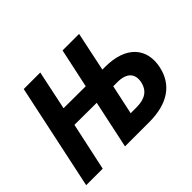

<svg xmlns="http://www.w3.org/2000/svg" viewBox="-144 -970 1224 1224"><g transform="rotate(-45 468.0 -357.5)"><path d="M22 0H171L241 -325L441 -324L372 0H591C757 0 857 -70 885 -198C918 -350 822 -448 643 -448H616L672 -714H523L466 -448L267 -449L323 -715H174ZM547 -124 590 -324H627C710 -324 748 -284 734 -216C722 -157 679 -124 602 -124Z"/></g></svg>

Font: Noto Sans
Style: Bold Italic
Weight: 700
Italic angle: -12°
Designer: Monotype Design Team
Foundry: Monotype Imaging Inc.
Version: Version 2.013